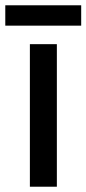

<svg xmlns="http://www.w3.org/2000/svg" viewBox="-38 -706 327 726"><path d="M269 -686H-18V-609H269ZM177 0V-539H75V0Z"/></svg>

Font: Noto Sans Khmer UI SemiCondensed Medium
Style: Regular
Weight: 500
Width: 4
Designer: Danh Hong and the Monotype Design Team
Foundry: Monotype Imaging Inc.
Version: Version 2.002